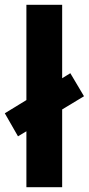

<svg xmlns="http://www.w3.org/2000/svg" viewBox="-32 -780 370 800"><path d="M78 0V-233L43 -212L-12 -308L78 -363V-760H227V-454L261 -475L318 -379L227 -324V0Z"/></svg>

Font: Noto Sans Sinhala
Style: Regular
Weight: 400
Designer: Jelle Bosma - Monotype Design Team
Foundry: Monotype Imaging Inc.
Version: Version 2.006